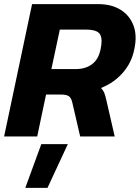

<svg xmlns="http://www.w3.org/2000/svg" viewBox="-25 -664 680 934"><path d="M-5 0 131 -644H453Q517 -644 561.5 -616.5Q606 -589 624.5 -539.5Q643 -490 628 -423Q615 -358 571.5 -309Q528 -260 466 -236Q477 -225 482.5 -211.5Q488 -198 493 -174L533 0H365L327 -164Q322 -187 310.5 -195.5Q299 -204 273 -204H199L156 0ZM225 -328H344Q391 -328 422.5 -351.5Q454 -375 464 -423Q475 -471 462.5 -495.5Q450 -520 392 -520H266ZM98 250 176 37H305L206 250Z"/></svg>

Font: Kanit SemiBold
Style: Italic
Weight: 600
Italic angle: -12°
Designer: Katatrad Team
Foundry: CadsonDemak
Version: Version 2.000; ttfautohint (v1.8.3)